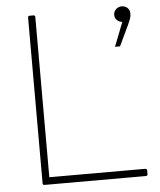

<svg xmlns="http://www.w3.org/2000/svg" viewBox="-54 -814 731 875"><g transform="rotate(-5 311.0 -377.0)"><path d="M586 -11V5Q586 13 577 13H114Q106 13 106 5V-753Q106 -761 114 -761H131Q139 -761 139 -753V-20H577Q586 -20 586 -11ZM498 -731Q498 -746 509 -756.5Q520 -767 535 -767Q551 -767 561.5 -757Q572 -747 572 -731Q572 -719 569 -710Q566 -701 558 -683L512 -586H489L532 -696Q517 -698 507.5 -707.5Q498 -717 498 -731Z"/></g></svg>

Font: LINE Seed JP_TTF Thin
Style: Regular
Weight: 250
Designer: LY Corporation & Fontrix & Fontworks
Version: Version 1.008